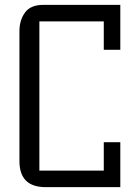

<svg xmlns="http://www.w3.org/2000/svg" viewBox="-20 -770 565 790"><path d="M407 -68V-185H475V0H168Q60 0 60 -107V-642Q60 -687 83 -718.5Q106 -750 158 -750H475V-565H407V-682H142V-68Z"/></svg>

Font: Kelly Slab
Style: Regular
Weight: 400
Designer: Denis Masharov
Foundry: Denis Masharov
Version: Version 1.001